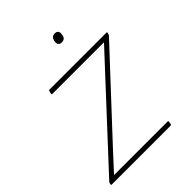

<svg xmlns="http://www.w3.org/2000/svg" viewBox="-186 -731 827 827"><g transform="rotate(-45 228.0 -317.0)"><path d="M7 0Q2 0 3 -5L4 -9Q5 -14 8 -17L337 -372Q357 -393 376.5 -414.5Q396 -436 415 -456V-457Q386 -457 357 -457Q328 -457 298 -457H102Q97 -457 98 -462L101 -475Q102 -479 107 -479H452Q457 -479 456 -475L455 -471Q454 -469 453.5 -466.5Q453 -464 451 -462L126 -113Q106 -91 85 -68.5Q64 -46 43 -23V-22Q72 -22 101 -22Q130 -22 159 -22H369Q373 -22 372 -17L370 -4Q368 0 364 0ZM287 -585Q277 -585 272 -591Q267 -597 268 -606L269 -614Q271 -623 276.5 -628.5Q282 -634 293 -634Q303 -634 308 -628.5Q313 -623 312 -614L311 -606Q310 -596 304 -590.5Q298 -585 287 -585Z"/></g></svg>

Font: Sofia Sans Thin
Style: Italic
Weight: 250
Italic angle: -9°
Version: Version 4.100-B